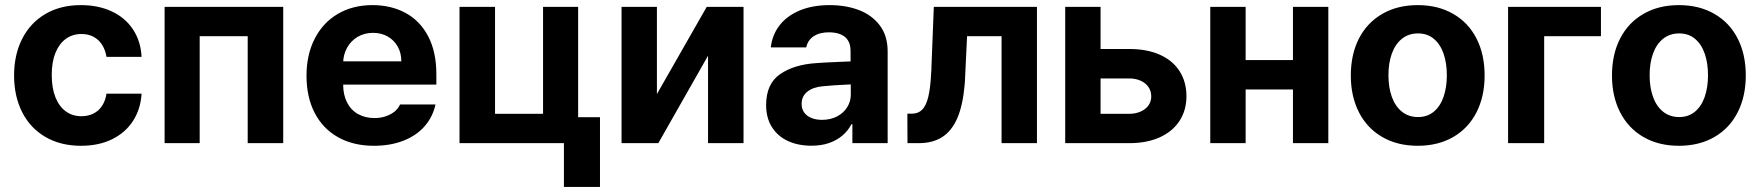

<svg xmlns="http://www.w3.org/2000/svg" viewBox="-20 -557 6847 747"><path d="M34.8 -263.2Q34.8 -344.4 66.5 -406.4Q98.1 -468.3 156.7 -502.7Q215.4 -537.1 294.4 -537.1Q362.6 -537.1 415.2 -512.5Q467.8 -487.8 497.8 -442Q527.8 -396.2 530.8 -335.8H394.3Q390.1 -362.3 377.3 -382.5Q364.6 -402.7 344.2 -413.7Q323.9 -424.7 296.9 -424.7Q262.2 -424.7 236.2 -405.9Q210.2 -387 195.7 -351.4Q181.3 -315.8 181.3 -265.6Q181.3 -215 195.5 -179Q209.8 -143 235.8 -123.9Q261.8 -104.8 296.9 -104.8Q322.6 -104.8 343.2 -115Q363.9 -125.2 377 -145.1Q390.2 -165 394.3 -192.7H530.8Q527.2 -132.7 497.7 -86.8Q468.1 -40.9 416.3 -15.4Q364.5 10.2 295.2 10.2Q215.4 10.2 156.3 -24.4Q97.3 -59 66 -121Q34.8 -183 34.8 -263.2Z M620.4 -530.3H1081.9V0H943.7V-416.1H756.9V0H620.4Z M1172.5 -262.4Q1172.5 -344 1204.4 -406.4Q1236.4 -468.9 1294.4 -503Q1352.5 -537.1 1429.3 -537.1Q1500.9 -537.1 1557.1 -507.1Q1613.3 -477.2 1645.5 -416.5Q1677.7 -355.8 1677.7 -268.6V-227.9H1231.6V-318.5H1541.4Q1541.4 -350.8 1527.4 -375.7Q1513.4 -400.7 1488.4 -415Q1463.4 -429.2 1431.5 -429.2Q1397.9 -429.2 1371.6 -413.7Q1345.3 -398.2 1330.5 -371.5Q1315.6 -344.8 1315.1 -313V-228.1Q1315.1 -188.3 1330.1 -158.7Q1345 -129.1 1372.8 -113.4Q1400.5 -97.7 1437.1 -97.7Q1461.3 -97.7 1481.3 -104.7Q1501.3 -111.6 1515.4 -123.1Q1529.4 -134.6 1536.4 -150.6H1674.3Q1663.9 -102.2 1632.1 -65.9Q1600.3 -29.5 1549.7 -9.7Q1499.1 10.2 1434.9 10.2Q1354.8 10.2 1295.6 -22.9Q1236.4 -56.1 1204.4 -117.6Q1172.5 -179.1 1172.5 -262.4Z M2229.3 0H1767.8V-530.3H1906V-114.2H2092.8V-530.3H2229.3ZM2314.3 170.3H2174V-100.9H2314.3Z M2729.6 -530.3H2872.8V0H2734.7V-340.3L2541.3 0H2398.2V-530.3H2535.8V-191Z M3228.1 -225.3 3181.3 -221.4Q3142.7 -218 3120.8 -200.2Q3098.8 -182.4 3098.8 -152.6Q3098.8 -133 3108.9 -119.1Q3118.9 -105.2 3137.1 -98Q3155.3 -90.7 3178.1 -90.7Q3210.7 -90.7 3236.2 -103.8Q3261.7 -116.9 3275.9 -139.5Q3290.2 -162.1 3290.2 -189.6L3289.1 -360.7Q3289.1 -383.3 3279.5 -399.2Q3269.9 -415.1 3250.8 -423.2Q3231.7 -431.3 3204.9 -431.3Q3168.7 -431.3 3145.6 -415.9Q3122.6 -400.5 3116.7 -372.7H2979.1Q2983.8 -419.5 3011.9 -456.9Q3040 -494.3 3090.1 -515.7Q3140.1 -537.1 3208.3 -537.1Q3270.2 -537.1 3320.8 -518.2Q3371.3 -499.3 3402.4 -458.9Q3433.5 -418.5 3433.5 -357.3V0H3296.3V-73.4H3292.4Q3279.3 -48.4 3257.9 -30Q3236.5 -11.5 3206.3 -0.8Q3176 9.9 3136.9 9.9Q3085.6 9.9 3046 -8.2Q3006.3 -26.4 2983.5 -62.1Q2960.7 -97.8 2960.7 -148.2Q2960.7 -231.2 3015.4 -268.7Q3070.1 -306.3 3157.7 -311.6Q3172.4 -313.1 3248.1 -316.4L3296.1 -318.3L3297 -229Q3277.2 -228.4 3228.1 -225.3Z M3510.2 -114.7H3527.6Q3552.2 -114.7 3567.6 -130Q3583.1 -145.3 3591.6 -180.2Q3600.1 -215.2 3602.9 -275.6Q3603.5 -280.8 3603.7 -285.8Q3603.9 -290.7 3603.9 -295.9L3613.1 -530.3H4014.4V0H3876.7V-416.1H3742.5L3734.7 -253Q3734.7 -247.2 3734.2 -240.8Q3733.7 -234.5 3733.2 -228.1Q3726.2 -147.8 3704.8 -98Q3683.5 -48.2 3646.3 -24.1Q3609.2 0 3554.5 0H3510.7Z M4596 -182.4Q4596 -128.4 4569.4 -87.2Q4542.8 -45.9 4492.5 -22.9Q4442.2 0 4373.3 0H4124.3V-530.3H4261.9V-114.2H4373.3Q4397.9 -114.2 4417.6 -122.9Q4437.2 -131.5 4448.2 -146.8Q4459.1 -162.1 4459.1 -181.8Q4459.1 -202.5 4448.2 -218.5Q4437.2 -234.4 4417.6 -243.1Q4397.9 -251.8 4373.3 -251.8H4214.5V-366.4H4373.3Q4442.6 -366.4 4492.7 -344Q4542.8 -321.6 4569.4 -279.9Q4596 -238.3 4596 -182.4Z M5056.9 -209H4779.3V-323.2H5056.9ZM4826.3 0H4688.7V-530.3H4826.3ZM5148 0H5010.4V-530.3H5148Z M5235.5 -263.2Q5235.5 -345.3 5267.1 -407Q5298.8 -468.8 5357.8 -502.9Q5416.9 -537.1 5495.9 -537.1Q5574.9 -537.1 5634.1 -502.9Q5693.2 -468.8 5724.6 -407Q5756.1 -345.3 5756.1 -263.2Q5756.1 -182.2 5724.6 -120.2Q5693.2 -58.2 5634.1 -24Q5574.9 10.2 5495.9 10.2Q5416.9 10.2 5357.8 -24Q5298.8 -58.2 5267.1 -120.2Q5235.5 -182.2 5235.5 -263.2ZM5609.1 -264.4Q5609.1 -311.3 5596.4 -348.1Q5583.7 -385 5558.5 -406Q5533.3 -427 5497 -427Q5460.2 -427 5434.2 -406Q5408.2 -385 5395.1 -348.4Q5381.9 -311.9 5381.9 -264.4Q5381.9 -216.9 5395.1 -180.2Q5408.2 -143.6 5434.2 -122.6Q5460.2 -101.6 5497 -101.6Q5533.3 -101.6 5558.5 -122.6Q5583.7 -143.6 5596.4 -180.5Q5609.1 -217.4 5609.1 -264.4Z M6208.7 -416.1H5987.8V0H5847.4V-530.3H6208.7Z M6251.6 -263.2Q6251.6 -345.3 6283.3 -407Q6314.9 -468.8 6374 -502.9Q6433 -537.1 6512 -537.1Q6591.1 -537.1 6650.2 -502.9Q6709.3 -468.8 6740.7 -407Q6772.2 -345.3 6772.2 -263.2Q6772.2 -182.2 6740.7 -120.2Q6709.3 -58.2 6650.2 -24Q6591.1 10.2 6512 10.2Q6433 10.2 6374 -24Q6314.9 -58.2 6283.3 -120.2Q6251.6 -182.2 6251.6 -263.2ZM6625.2 -264.4Q6625.2 -311.3 6612.5 -348.1Q6599.8 -385 6574.6 -406Q6549.4 -427 6513.1 -427Q6476.3 -427 6450.3 -406Q6424.4 -385 6411.2 -348.4Q6398.1 -311.9 6398.1 -264.4Q6398.1 -216.9 6411.2 -180.2Q6424.4 -143.6 6450.3 -122.6Q6476.3 -101.6 6513.1 -101.6Q6549.4 -101.6 6574.6 -122.6Q6599.8 -143.6 6612.5 -180.5Q6625.2 -217.4 6625.2 -264.4Z"/></svg>

Font: Pretendard GOV Variable
Style: Regular
Weight: 400
Designer: Base glyphs from Inter by Rasmus Andersson; Hangul glyphs from Noto Sans CJK(Source Han Sans) by Jang Soo-young and Kang
Foundry: Kil Hyung-jin
Version: Version 1.307;Glyphs 3.2 (3192)